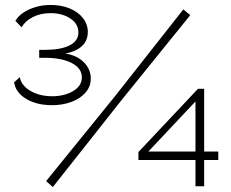

<svg xmlns="http://www.w3.org/2000/svg" viewBox="-20 -751 931 774"><path d="M190 -327Q128 -327 85.5 -352.5Q43 -378 37 -419L60 -440Q62 -421 79 -403Q96 -385 125 -374Q154 -363 190 -363Q240 -363 275 -384Q310 -405 310 -439Q310 -476 269 -497Q228 -518 161 -518H138V-550H161Q225 -550 260.5 -568Q296 -586 296 -620Q296 -655 263.5 -676.5Q231 -698 184 -698Q143 -698 112 -682Q81 -666 67 -641L42 -667Q54 -687 75.5 -701Q97 -715 125 -723Q153 -731 184 -731Q227 -731 261 -717Q295 -703 314.5 -678Q334 -653 334 -622Q334 -588 311 -566Q288 -544 244 -535Q290 -528 318 -500Q346 -472 346 -434Q346 -402 324.5 -377.5Q303 -353 267.5 -340Q232 -327 190 -327ZM166 -21 445 -365 719 -713 747 -690 468 -345 193 3ZM768 0V-106H538V-138L778 -393H803V-140H860V-106H803V0ZM578 -140H768V-342Z"/></svg>

Font: Raleway Thin Light
Style: Regular
Weight: 300
Version: Version 4.026